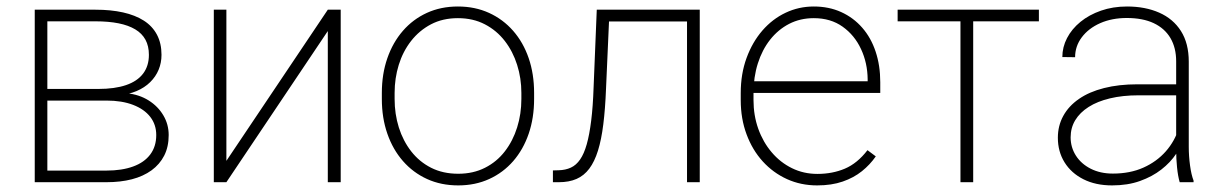

<svg xmlns="http://www.w3.org/2000/svg" viewBox="-20 -558 3744 588"><path d="M306.2 -250H113.3L112.3 -285.6H280.8Q331.5 -285.6 366 -297.4Q400.4 -309.1 418.2 -332.5Q436 -356 436 -390.1Q436 -417 425.5 -436.3Q415 -455.6 394.3 -468Q373.5 -480.5 343 -486.6Q312.5 -492.7 272.5 -492.7H125V0H86.4V-528.3H272.5Q319.3 -528.3 356.7 -520Q394 -511.7 420.4 -494.9Q446.8 -478 460.7 -451.7Q474.6 -425.3 474.6 -390.1Q474.6 -365.7 465.8 -344.5Q457 -323.2 439.9 -306.4Q422.9 -289.6 398.2 -279.1Q373.5 -268.6 341.3 -266.1ZM306.2 0H104L112.3 -35.6H306.2Q353.5 -35.6 387.7 -48.1Q421.9 -60.5 440.2 -85Q458.5 -109.4 458.5 -144.5Q458.5 -176.3 440.2 -200Q421.9 -223.6 387.7 -236.8Q353.5 -250 306.2 -250H172.9L173.8 -285.6H348.6L368.2 -272.5Q406.2 -268.6 435.1 -250.5Q463.9 -232.4 480.2 -204.8Q496.6 -177.2 496.6 -144.5Q496.6 -108.4 482.9 -81.5Q469.2 -54.7 444.1 -36.4Q418.9 -18.1 384 -9Q349.1 0 306.2 0Z M673.3 -65.4 983.9 -528.3H1023.4V0H983.9V-462.9L673.3 0H634.8V-528.3H673.3Z M1149.4 -254.9V-273.4Q1149.4 -331.5 1166.3 -379.9Q1183.1 -428.2 1213.9 -463.6Q1244.6 -499 1287.4 -518.6Q1330.1 -538.1 1382.3 -538.1Q1434.6 -538.1 1477.5 -518.6Q1520.5 -499 1551.5 -463.6Q1582.5 -428.2 1599.1 -379.9Q1615.7 -331.5 1615.7 -273.4V-254.9Q1615.7 -196.8 1599.1 -148.4Q1582.5 -100.1 1551.8 -64.7Q1521 -29.3 1478.3 -9.8Q1435.5 9.8 1383.3 9.8Q1330.6 9.8 1287.8 -9.8Q1245.1 -29.3 1214.1 -64.7Q1183.1 -100.1 1166.3 -148.4Q1149.4 -196.8 1149.4 -254.9ZM1188.5 -273.4V-254.9Q1188.5 -209 1201.4 -167.7Q1214.4 -126.5 1239.3 -94.5Q1264.2 -62.5 1300.3 -44.2Q1336.4 -25.9 1383.3 -25.9Q1429.2 -25.9 1465.3 -44.2Q1501.5 -62.5 1526.1 -94.5Q1550.8 -126.5 1563.7 -167.7Q1576.7 -209 1576.7 -254.9V-273.4Q1576.7 -318.4 1563.7 -359.4Q1550.8 -400.4 1525.9 -432.6Q1501 -464.8 1464.8 -483.6Q1428.7 -502.4 1382.3 -502.4Q1335.9 -502.4 1300 -483.6Q1264.2 -464.8 1239 -432.6Q1213.9 -400.4 1201.2 -359.4Q1188.5 -318.4 1188.5 -273.4Z M2094.7 -528.3V-492.2H1819.8V-528.3ZM2123 -528.3V0H2084V-528.3ZM1807.6 -528.3H1846.7L1835.9 -285.2Q1833.5 -224.1 1827.6 -177.2Q1821.8 -130.4 1811.3 -96.7Q1800.8 -63 1784.7 -41.5Q1768.6 -20 1745.6 -10Q1722.7 0 1691.4 0H1673.3V-36.1L1690.9 -36.6Q1711.9 -37.1 1728.3 -44.7Q1744.6 -52.2 1756.6 -69.6Q1768.6 -86.9 1776.9 -116.2Q1785.2 -145.5 1790.5 -188.5Q1795.9 -231.4 1797.9 -291Z M2482.4 9.8Q2432.6 9.8 2390.1 -9.5Q2347.7 -28.8 2315.9 -63.7Q2284.2 -98.6 2266.4 -146.5Q2248.5 -194.3 2248.5 -251.5V-272.9Q2248.5 -332 2266.4 -380.6Q2284.2 -429.2 2314.9 -464.6Q2345.7 -500 2386 -519Q2426.3 -538.1 2472.2 -538.1Q2518.6 -538.1 2556.2 -521Q2593.8 -503.9 2620.6 -473.1Q2647.5 -442.4 2661.6 -399.9Q2675.8 -357.4 2675.8 -306.2V-273.4H2272.9V-309.1H2637.2V-315.4Q2636.7 -365.2 2616.9 -407.7Q2597.2 -450.2 2560.5 -476.3Q2523.9 -502.4 2472.2 -502.4Q2430.7 -502.4 2396.7 -484.9Q2362.8 -467.3 2338.4 -436.3Q2314 -405.3 2300.8 -363.5Q2287.6 -321.8 2287.6 -272.9V-251.5Q2287.6 -204.6 2302.2 -163.6Q2316.9 -122.6 2343.3 -91.6Q2369.6 -60.5 2405.3 -43Q2440.9 -25.4 2483.4 -25.4Q2529.3 -25.4 2567.4 -41.5Q2605.5 -57.6 2636.7 -98.1L2662.1 -79.1Q2644.5 -53.7 2619.6 -33.7Q2594.7 -13.7 2560.8 -2Q2526.9 9.8 2482.4 9.8Z M2960.4 -528.3V0H2921.4V-528.3ZM3161.6 -528.3V-492.7H2729V-528.3Z M3582 -97.2V-370.1Q3582 -411.6 3564.5 -441.4Q3546.9 -471.2 3513.2 -487.1Q3479.5 -502.9 3430.7 -502.9Q3385.3 -502.9 3349.4 -487.1Q3313.5 -471.2 3293 -443.8Q3272.5 -416.5 3272.5 -382.8L3233.4 -383.3Q3233.4 -413.6 3247.8 -441.4Q3262.2 -469.2 3288.8 -491Q3315.4 -512.7 3351.8 -525.4Q3388.2 -538.1 3431.6 -538.1Q3487.3 -538.1 3530 -519.3Q3572.8 -500.5 3596.7 -462.9Q3620.6 -425.3 3620.6 -369.1V-108.4Q3620.6 -80.1 3624.5 -51.3Q3628.4 -22.5 3635.3 -4.9V0H3592.8Q3587.4 -18.6 3584.7 -45.4Q3582 -72.3 3582 -97.2ZM3594.7 -299.8 3595.7 -266.1H3466.8Q3418 -266.1 3379.4 -256.8Q3340.8 -247.6 3314 -230.5Q3287.1 -213.4 3272.9 -189.9Q3258.8 -166.5 3258.8 -137.2Q3258.8 -106.9 3274.9 -81.5Q3291 -56.2 3320.3 -41.3Q3349.6 -26.4 3388.2 -26.4Q3440.9 -26.4 3481.7 -44.7Q3522.5 -63 3550.3 -94.5Q3578.1 -126 3590.8 -167.5L3607.9 -139.2Q3599.6 -113.3 3582 -86.9Q3564.5 -60.5 3536.6 -38.8Q3508.8 -17.1 3471.2 -3.7Q3433.6 9.8 3385.7 9.8Q3335.4 9.8 3298.1 -9Q3260.7 -27.8 3240.2 -60.8Q3219.7 -93.8 3219.7 -136.2Q3219.7 -172.9 3236.3 -203.1Q3252.9 -233.4 3284.4 -255.1Q3315.9 -276.9 3361.1 -288.3Q3406.2 -299.8 3462.9 -299.8Z"/></svg>

Font: Roboto ExtraLight
Style: Regular
Weight: 250
Designer: Christian Robertson
Foundry: Google
Version: Version 3.009; 2024